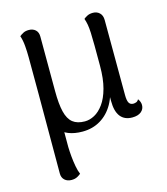

<svg xmlns="http://www.w3.org/2000/svg" viewBox="-111 -607 795 915"><g transform="rotate(-15 286.5 -149.5)"><path d="M239.2 13.4Q159.8 13.4 121.6 -34Q83.4 -81.3 82.8 -197.3L82.3 -395.3Q82.3 -422.1 79.9 -451.3Q77.5 -480.5 69.8 -502.6Q77.9 -509.3 88.8 -515Q99.8 -520.8 116 -520.8Q136 -520.8 148.8 -509.3Q161.6 -497.8 161.6 -476.2L162.2 -206.9Q162.2 -143.6 171.7 -104.7Q181.2 -65.7 203.3 -48.2Q225.3 -30.8 262.5 -30.8Q286.6 -30.8 310.5 -43.7Q334.5 -56.5 355 -84.7Q375.5 -112.8 387.8 -158.2Q400.2 -203.5 400.2 -268.5Q400.2 -328.9 400 -367.8Q399.8 -406.8 398.6 -431.6Q397.4 -456.5 394.5 -472.5Q391.6 -488.5 386.4 -503.1Q392.2 -508.4 403.8 -514.6Q415.4 -520.8 432.5 -520.8Q452.1 -520.8 465.1 -508.3Q478.2 -495.9 478.2 -472.9L479.2 -103.4Q479.2 -75.4 485.9 -63.9Q492.7 -52.5 507.3 -52.5Q512.8 -52.5 520.8 -55Q528.8 -57.5 533.8 -67.2Q545.2 -52.1 545.2 -36Q545.2 -15.8 529.6 -3Q514 9.7 485.8 9.7Q447.5 9.7 427.5 -15.8Q407.6 -41.4 407.6 -92.4V-162.7L422.5 -180.8Q416.6 -120.3 392.2 -77Q367.7 -33.7 328.5 -10.2Q289.4 13.4 239.2 13.4ZM129 222.5Q108.5 222.5 95.4 210.7Q82.3 198.9 82.3 178.3L82.8 -264.7L153.9 -63.8V66.8Q154.4 88.2 156.8 114Q159.2 139.8 163.7 164Q168.2 188.1 175.2 204.3Q169.4 209.6 157.8 216Q146.2 222.5 129 222.5Z"/></g></svg>

Font: Arima Thin
Style: Regular
Weight: 100
Designer: Joana Correia and Natanael Gama
Foundry: NDISCOVER
Version: Version 1.101;gftools[0.9.23]